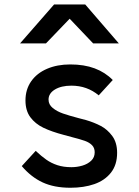

<svg xmlns="http://www.w3.org/2000/svg" viewBox="-20 -856 640 882"><path d="M80 -93 144 -163Q170 -138.5 192.8 -122.5Q215.5 -106.5 243.8 -97.2Q272 -88 308 -88Q334 -88 358.5 -95.2Q383 -102.5 399 -117.8Q415 -133 415 -156.5Q415 -176.5 402.8 -189Q390.5 -201.5 370.2 -208.8Q350 -216 311 -226L274 -236Q217 -251 179.2 -269.2Q141.5 -287.5 119.2 -317.8Q97 -348 97 -394.5Q97 -445 123.2 -482.5Q149.5 -520 196.2 -540Q243 -560 302.5 -560Q366.5 -560 414.8 -542Q463 -524 498 -488.5L433.5 -418Q380 -462.5 308 -462.5Q261.5 -462.5 232.2 -444.8Q203 -427 203 -398.5Q203 -375.5 222.5 -359.8Q242 -344 269.5 -334.5Q297 -325 340.5 -313.5L375 -304.5Q412.5 -293.5 443 -277.5Q473.5 -261.5 495.8 -231.2Q518 -201 518 -154Q518 -99 489.8 -63Q461.5 -27 413.2 -10.2Q365 6.5 303.5 6.5Q229 6.5 176 -18Q123 -42.5 80 -93ZM228.5 -835.5H371.5L526 -656.5H408L300 -770L191 -656.5H72Z"/></svg>

Font: JuliaMono SemiBold
Style: Regular
Weight: 600
Monospace: yes
Designer: cormullion
Foundry: corm
Version: Version 0.055; ttfautohint (v1.8.4)